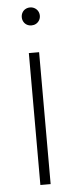

<svg xmlns="http://www.w3.org/2000/svg" viewBox="-53 -754 308 783"><g transform="rotate(-5 101.0 -362.5)"><path d="M80 -540H122V0H80ZM64 -688Q64 -698.5 68.8 -707Q73.5 -715.5 82 -720.2Q90.5 -725 101 -725Q111 -725 119.5 -720.2Q128 -715.5 133 -707Q138 -698.5 138 -688Q138 -678 133 -669.5Q128 -661 119.5 -656.2Q111 -651.5 101 -651.5Q90.5 -651.5 82 -656.2Q73.5 -661 68.8 -669.5Q64 -678 64 -688Z"/></g></svg>

Font: Tap Sans
Style: Regular
Weight: 400
Designer: Tap Payments
Foundry: Tap Payments
Version: Version 1.001;Glyphs 3.1.2 (3151)